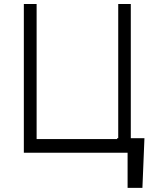

<svg xmlns="http://www.w3.org/2000/svg" viewBox="-20 -747 777 939"><path d="M686.4 -71 676.5 171.9H604V0H96.6V-727.3H159.1V-66.8H552.9V-71H558.2V-727.3H619.7V-71Z"/></svg>

Font: Inter Light BETA
Style: Regular
Weight: 300
Designer: Rasmus Andersson
Foundry: rsms
Version: Version 3.011;git-f93a4a705